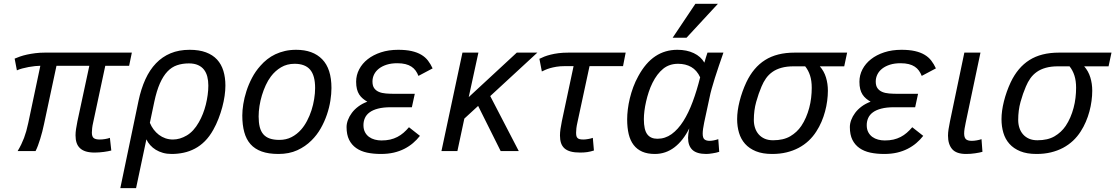

<svg xmlns="http://www.w3.org/2000/svg" viewBox="-20 -786 5803 999"><path d="M559.1 -2.9Q551.8 -1 541.7 1Q531.7 2.9 520.5 4.4Q509.3 5.9 497.1 6.8Q484.9 7.8 473.1 7.8Q445.8 7.8 426.8 2Q407.7 -3.9 395.8 -15.4Q383.8 -26.9 378.4 -43.5Q373 -60.1 373 -82Q373 -97.2 375.7 -115Q378.4 -132.8 382.8 -154.8L444.8 -443.8H273.9L209 -140.1Q205.1 -121.1 200 -101.3Q194.8 -81.5 189.2 -63.2Q183.6 -44.9 177.5 -28.6Q171.4 -12.2 165 0H71.8Q82.5 -18.1 90.6 -34.7Q98.6 -51.3 105 -68.1Q111.3 -85 116.7 -103.8Q122.1 -122.6 127 -146L189.9 -443.8Q178.7 -443.8 162.6 -442.1Q146.5 -440.4 129.2 -437.3Q111.8 -434.1 95.5 -429.7Q79.1 -425.3 67.9 -419.9L56.2 -481Q67.9 -486.3 84.2 -491.9Q100.6 -497.6 120.6 -502Q140.6 -506.3 164.1 -509.3Q187.5 -512.2 212.9 -512.2H666L651.9 -443.8H527.8L464.8 -148.9Q460.9 -132.3 459.5 -119.1Q458 -106 458 -96.2Q458 -75.7 467.3 -67.9Q476.6 -60.1 499 -60.1Q511.7 -60.1 526.6 -62.5Q541.5 -64.9 551.8 -68.8Z M606 192.9 700.7 -261.2Q713.9 -323.7 736.3 -373Q758.8 -422.4 791.5 -456.5Q824.2 -490.7 867.7 -508.8Q911.1 -526.9 966.8 -526.9Q1016.1 -526.9 1051.5 -513.7Q1086.9 -500.5 1109.4 -476.1Q1131.8 -451.7 1142.3 -417.2Q1152.8 -382.8 1152.8 -340.8Q1152.8 -315.9 1148.7 -287.1Q1144.5 -258.3 1136.5 -228.3Q1128.4 -198.2 1116.7 -168Q1105 -137.7 1089.8 -110.8Q1070.3 -75.7 1046.1 -51.5Q1022 -27.3 994.1 -12.7Q966.3 2 935.8 8.5Q905.3 15.1 873 15.1Q848.6 15.1 827.9 9.3Q807.1 3.4 790.5 -6.8Q773.9 -17.1 761.5 -31Q749 -44.9 741.7 -61L688 192.9ZM759.8 -147Q767.6 -127.9 779.5 -112.1Q791.5 -96.2 806.9 -84.5Q822.3 -72.8 840.8 -66.4Q859.4 -60.1 879.9 -60.1Q916 -60.1 951.9 -81.3Q987.8 -102.5 1014.6 -149.9Q1026.4 -170.4 1035.6 -193.8Q1044.9 -217.3 1051 -241.9Q1057.1 -266.6 1060.5 -291.7Q1064 -316.9 1064 -340.8Q1064 -366.2 1058.6 -387.2Q1053.2 -408.2 1041.3 -423.6Q1029.3 -439 1010 -447.5Q990.7 -456.1 962.9 -456.1Q928.7 -456.1 900.9 -446.5Q873 -437 851.1 -413.8Q829.1 -390.6 812 -352.1Q794.9 -313.5 782.7 -255.9Z M1240.7 -185.1Q1240.7 -211.4 1245.8 -244.1Q1251 -276.9 1262.2 -311.8Q1273.4 -346.7 1291.3 -380.9Q1309.1 -415 1335 -443.8Q1351.1 -462.4 1370.4 -477.5Q1389.6 -492.7 1412.8 -503.7Q1436 -514.6 1462.9 -520.8Q1489.7 -526.9 1521 -526.9Q1608.4 -526.9 1656.5 -477.5Q1704.6 -428.2 1704.6 -328.1Q1704.6 -297.9 1699 -262Q1693.4 -226.1 1680.9 -189.5Q1668.5 -152.8 1648.7 -117.9Q1628.9 -83 1600.6 -55.2Q1568.8 -23.4 1526.6 -4.2Q1484.4 15.1 1428.7 15.1Q1377.4 15.1 1341.6 2.2Q1305.7 -10.7 1283.4 -35.9Q1261.2 -61 1251 -98.4Q1240.7 -135.7 1240.7 -185.1ZM1325.7 -180.2Q1325.7 -148.4 1331.5 -125.2Q1337.4 -102.1 1350.3 -87.2Q1363.3 -72.3 1383.8 -65.2Q1404.3 -58.1 1433.6 -58.1Q1468.8 -58.1 1496.8 -72.5Q1524.9 -86.9 1546.9 -111.8Q1564 -131.3 1577.6 -157.2Q1591.3 -183.1 1600.6 -211.9Q1609.9 -240.7 1614.7 -270.8Q1619.6 -300.8 1619.6 -328.1Q1619.6 -393.1 1593.5 -423.6Q1567.4 -454.1 1512.7 -454.1Q1473.1 -454.1 1442.4 -435.8Q1411.6 -417.5 1389.6 -388.2Q1374.5 -368.2 1362.8 -342.8Q1351.1 -317.4 1342.8 -290Q1334.5 -262.7 1330.1 -234.4Q1325.7 -206.1 1325.7 -180.2Z M2165 -79.1Q2148.9 -58.6 2128.9 -41.5Q2108.9 -24.4 2084 -11.7Q2059.1 1 2028.8 8.1Q1998.5 15.1 1961.9 15.1Q1922.4 15.1 1889.6 8.1Q1856.9 1 1833.3 -15.6Q1809.6 -32.2 1796.4 -58.8Q1783.2 -85.4 1783.2 -125Q1783.2 -142.6 1790.3 -161.6Q1797.4 -180.7 1810.8 -198.7Q1824.2 -216.8 1844.5 -231.9Q1864.7 -247.1 1891.1 -256.8Q1878.4 -264.2 1867.7 -273.2Q1856.9 -282.2 1849.1 -294.2Q1841.3 -306.2 1837.2 -322.5Q1833 -338.9 1833 -360.8Q1833 -395 1848.9 -425.3Q1864.7 -455.6 1893.3 -478Q1921.9 -500.5 1962.2 -513.7Q2002.4 -526.9 2051.8 -526.9Q2092.3 -526.9 2121.6 -520.3Q2150.9 -513.7 2171.9 -501.2Q2192.9 -488.8 2206.8 -470.7Q2220.7 -452.6 2231 -430.2L2157.2 -391.1Q2151.4 -406.2 2142.6 -418.5Q2133.8 -430.7 2120.8 -439.2Q2107.9 -447.8 2089.8 -452.4Q2071.8 -457 2046.9 -457Q2016.1 -457 1992.2 -449.5Q1968.3 -441.9 1951.7 -429Q1935.1 -416 1926.5 -398.7Q1918 -381.3 1918 -361.8Q1918 -339.8 1927 -327.1Q1936 -314.5 1951.4 -307.9Q1966.8 -301.3 1987.8 -299.6Q2008.8 -297.9 2032.2 -297.9H2138.2L2123 -228H2013.2Q1974.1 -228 1947 -220.9Q1919.9 -213.9 1903.1 -201.4Q1886.2 -189 1878.7 -171.9Q1871.1 -154.8 1871.1 -134.8Q1871.1 -113.3 1879.2 -98.1Q1887.2 -83 1900.4 -73.5Q1913.6 -64 1930.4 -59.6Q1947.3 -55.2 1964.8 -55.2Q1989.7 -55.2 2010 -59.8Q2030.3 -64.5 2047.6 -73.5Q2064.9 -82.5 2079.6 -95.2Q2094.2 -107.9 2107.9 -124Z M2585 0 2467.8 -234.9 2396 -168.9 2359.9 0H2276.9L2386.2 -512.2H2469.2L2418.9 -280.8L2668.9 -512.2H2775.9L2530.8 -286.1L2679.2 0Z M3221.7 -441.9H3047.4L2984.4 -148.9Q2980.5 -131.8 2979 -118.9Q2977.5 -106 2977.5 -96.2Q2977.5 -85.9 2979 -79.1Q2980.5 -72.3 2984.9 -67.9Q2989.3 -63.5 2996.8 -61.8Q3004.4 -60.1 3016.6 -60.1Q3021 -60.1 3027.3 -60.8Q3033.7 -61.5 3040.5 -62.7Q3047.4 -64 3053.7 -65.4Q3060.1 -66.9 3064.5 -68.8L3070.3 -2.9Q3052.2 2.9 3035.6 5.4Q3019 7.8 2998.5 7.8Q2968.8 7.8 2948.7 2.2Q2928.7 -3.4 2916.5 -14.6Q2904.3 -25.9 2898.9 -42.5Q2893.6 -59.1 2893.6 -81.1Q2893.6 -96.2 2896.2 -114.5Q2898.9 -132.8 2903.3 -154.8L2964.4 -441.9H2918.5Q2894 -441.9 2875 -438.7Q2856 -435.5 2841.3 -431.2Q2826.7 -426.8 2816.4 -422.1Q2806.2 -417.5 2799.3 -414.1L2786.6 -480Q2797.9 -485.8 2812.3 -491.5Q2826.7 -497.1 2845 -501.7Q2863.3 -506.3 2886.2 -509.3Q2909.2 -512.2 2937.5 -512.2H3235.4Z M3722.2 3.9Q3715.3 6.3 3706.3 8.3Q3697.3 10.3 3688 11.7Q3678.7 13.2 3669.9 14.2Q3661.1 15.1 3655.3 15.1Q3605.5 15.1 3582.8 -6.1Q3560.1 -27.3 3560.1 -68.8Q3560.1 -75.7 3561.5 -89.1Q3563 -102.5 3566.4 -118.2Q3534.7 -54.2 3489.3 -19.5Q3443.8 15.1 3387.2 15.1Q3349.1 15.1 3321.8 3.2Q3294.4 -8.8 3276.9 -31.7Q3259.3 -54.7 3251.2 -88.1Q3243.2 -121.6 3243.2 -165Q3243.2 -189 3246.6 -217Q3250 -245.1 3257.1 -274.4Q3264.2 -303.7 3275.1 -333.3Q3286.1 -362.8 3301.3 -390.1Q3339.4 -460 3389.9 -493.4Q3440.4 -526.9 3504.4 -526.9Q3553.2 -526.9 3589.8 -509.5Q3626.5 -492.2 3645 -460Q3648.9 -474.1 3653.1 -487.8Q3657.2 -501.5 3661.1 -512.2H3744.1Q3731.9 -477.5 3720.5 -443.8Q3709 -410.2 3699.5 -379.9Q3689.9 -349.6 3682.9 -324.2Q3675.8 -298.8 3672.4 -280.8L3644 -148.9Q3640.1 -130.4 3638.2 -116Q3636.2 -101.6 3636.2 -90.8Q3636.2 -67.9 3645.8 -60.5Q3655.3 -53.2 3672.4 -53.2Q3682.1 -53.2 3694.3 -55.7Q3706.5 -58.1 3717.3 -62ZM3400.4 -64Q3440.9 -64 3474.4 -88.1Q3507.8 -112.3 3535.2 -155.3Q3562.5 -198.2 3584.2 -256.8Q3606 -315.4 3623 -383.8Q3606 -420.4 3576.7 -437.3Q3547.4 -454.1 3508.3 -454.1Q3462.4 -454.1 3430.4 -428Q3398.4 -401.9 3375 -355Q3363.8 -332.5 3355.5 -307.4Q3347.2 -282.2 3341.6 -257.3Q3335.9 -232.4 3333 -209Q3330.1 -185.5 3330.1 -166Q3330.1 -110.8 3347.7 -87.4Q3365.2 -64 3400.4 -64ZM3552.2 -589.8H3480L3598.1 -766.1H3715.3Z M4387.7 -512.2 4372.6 -440.9H4245.6Q4267.6 -416 4277.6 -383.3Q4287.6 -350.6 4287.6 -314Q4287.6 -288.6 4283.9 -261Q4280.3 -233.4 4272.9 -206.1Q4265.6 -178.7 4254.2 -152.1Q4242.7 -125.5 4227.5 -102.1Q4210.4 -75.2 4187.5 -53.7Q4164.6 -32.2 4135.7 -16.8Q4106.9 -1.5 4072.5 6.8Q4038.1 15.1 3997.6 15.1Q3947.8 15.1 3913.1 1Q3878.4 -13.2 3856.7 -37.6Q3835 -62 3825.2 -95Q3815.4 -127.9 3815.4 -166Q3815.4 -208.5 3828.1 -259Q3840.8 -309.6 3863.3 -357.9Q3899.9 -435.1 3960.9 -473.6Q4022 -512.2 4114.3 -512.2ZM4109.4 -440.9Q4073.2 -440.9 4046.1 -433.3Q4019 -425.8 3999.3 -411.9Q3979.5 -397.9 3965.8 -378.7Q3952.1 -359.4 3942.4 -335.9Q3926.8 -299.8 3914.6 -255.9Q3902.3 -211.9 3902.3 -162.1Q3902.3 -139.6 3908.7 -120.4Q3915 -101.1 3927.7 -86.7Q3940.4 -72.3 3959 -64.2Q3977.5 -56.2 4002.4 -56.2Q4056.2 -56.2 4091.6 -76.9Q4127 -97.7 4149.4 -130.9Q4163.1 -151.4 4173.3 -175Q4183.6 -198.7 4190.4 -224.4Q4197.3 -250 4200.4 -276.6Q4203.6 -303.2 4203.6 -329.1Q4203.6 -365.7 4194.8 -393.1Q4186 -420.4 4169.4 -440.9Z M4783.7 -79.1Q4767.6 -58.6 4747.6 -41.5Q4727.5 -24.4 4702.6 -11.7Q4677.7 1 4647.5 8.1Q4617.2 15.1 4580.6 15.1Q4541 15.1 4508.3 8.1Q4475.6 1 4451.9 -15.6Q4428.2 -32.2 4415 -58.8Q4401.9 -85.4 4401.9 -125Q4401.9 -142.6 4408.9 -161.6Q4416 -180.7 4429.4 -198.7Q4442.9 -216.8 4463.1 -231.9Q4483.4 -247.1 4509.8 -256.8Q4497.1 -264.2 4486.3 -273.2Q4475.6 -282.2 4467.8 -294.2Q4460 -306.2 4455.8 -322.5Q4451.7 -338.9 4451.7 -360.8Q4451.7 -395 4467.5 -425.3Q4483.4 -455.6 4512 -478Q4540.5 -500.5 4580.8 -513.7Q4621.1 -526.9 4670.4 -526.9Q4710.9 -526.9 4740.2 -520.3Q4769.5 -513.7 4790.5 -501.2Q4811.5 -488.8 4825.4 -470.7Q4839.4 -452.6 4849.6 -430.2L4775.9 -391.1Q4770 -406.2 4761.2 -418.5Q4752.4 -430.7 4739.5 -439.2Q4726.6 -447.8 4708.5 -452.4Q4690.4 -457 4665.5 -457Q4634.8 -457 4610.8 -449.5Q4586.9 -441.9 4570.3 -429Q4553.7 -416 4545.2 -398.7Q4536.6 -381.3 4536.6 -361.8Q4536.6 -339.8 4545.7 -327.1Q4554.7 -314.5 4570.1 -307.9Q4585.4 -301.3 4606.4 -299.6Q4627.4 -297.9 4650.9 -297.9H4756.8L4741.7 -228H4631.8Q4592.8 -228 4565.7 -220.9Q4538.6 -213.9 4521.7 -201.4Q4504.9 -189 4497.3 -171.9Q4489.7 -154.8 4489.7 -134.8Q4489.7 -113.3 4497.8 -98.1Q4505.9 -83 4519 -73.5Q4532.2 -64 4549.1 -59.6Q4565.9 -55.2 4583.5 -55.2Q4608.4 -55.2 4628.7 -59.8Q4648.9 -64.5 4666.3 -73.5Q4683.6 -82.5 4698.2 -95.2Q4712.9 -107.9 4726.6 -124Z M5091.8 3.9Q5085.4 5.9 5075.7 7.8Q5065.9 9.8 5054.4 11.5Q5043 13.2 5030.8 14.2Q5018.6 15.1 5006.8 15.1Q4956.1 15.1 4934.3 -10Q4912.6 -35.2 4912.6 -80.1Q4912.6 -95.7 4915.5 -114.3Q4918.5 -132.8 4922.9 -154.8L4997.6 -512.2H5081.5L5004.9 -148.9Q5001 -130.9 4998.8 -116.7Q4996.6 -102.5 4996.6 -91.8Q4996.6 -70.8 5005.6 -62Q5014.6 -53.2 5036.6 -53.2Q5047.9 -53.2 5062 -55.7Q5076.2 -58.1 5086.9 -62Z M5763.2 -512.2 5748 -440.9H5621.1Q5643.1 -416 5653.1 -383.3Q5663.1 -350.6 5663.1 -314Q5663.1 -288.6 5659.4 -261Q5655.8 -233.4 5648.4 -206.1Q5641.1 -178.7 5629.6 -152.1Q5618.2 -125.5 5603 -102.1Q5585.9 -75.2 5563 -53.7Q5540 -32.2 5511.2 -16.8Q5482.4 -1.5 5448 6.8Q5413.6 15.1 5373 15.1Q5323.2 15.1 5288.6 1Q5253.9 -13.2 5232.2 -37.6Q5210.4 -62 5200.7 -95Q5190.9 -127.9 5190.9 -166Q5190.9 -208.5 5203.6 -259Q5216.3 -309.6 5238.8 -357.9Q5275.4 -435.1 5336.4 -473.6Q5397.5 -512.2 5489.7 -512.2ZM5484.9 -440.9Q5448.7 -440.9 5421.6 -433.3Q5394.5 -425.8 5374.8 -411.9Q5355 -397.9 5341.3 -378.7Q5327.6 -359.4 5317.9 -335.9Q5302.2 -299.8 5290 -255.9Q5277.8 -211.9 5277.8 -162.1Q5277.8 -139.6 5284.2 -120.4Q5290.5 -101.1 5303.2 -86.7Q5315.9 -72.3 5334.5 -64.2Q5353 -56.2 5377.9 -56.2Q5431.6 -56.2 5467 -76.9Q5502.4 -97.7 5524.9 -130.9Q5538.6 -151.4 5548.8 -175Q5559.1 -198.7 5565.9 -224.4Q5572.8 -250 5575.9 -276.6Q5579.1 -303.2 5579.1 -329.1Q5579.1 -365.7 5570.3 -393.1Q5561.5 -420.4 5544.9 -440.9Z"/></svg>

Font: Clear Sans
Style: Italic
Weight: 400
Italic angle: -12°
Foundry: Intel Corporation
Version: Version 1.00